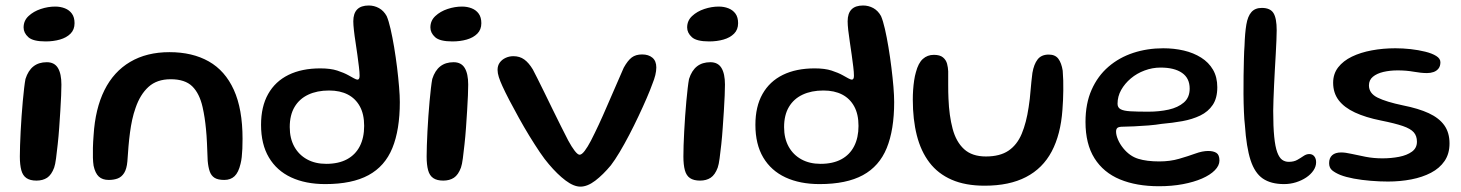

<svg xmlns="http://www.w3.org/2000/svg" viewBox="-20 -660 5450 716"><path d="M116 13.5Q92.5 13.5 78.8 4.2Q65 -5 59.5 -25.2Q54 -45.5 54 -76.5Q54 -93.5 54.8 -117.5Q55.5 -141.5 57 -169.8Q58.5 -198 60.5 -227Q62.5 -256 65 -282.8Q67.5 -309.5 70 -331Q72.5 -352.5 75 -365.5Q85 -397 104.8 -412.5Q124.5 -428 154.5 -428Q183 -428 196 -406.5Q209 -385 209 -344.5Q209 -329.5 208 -304Q207 -278.5 205 -247.5Q203 -216.5 200.8 -184Q198.5 -151.5 195.2 -121.8Q192 -92 189 -69.2Q186 -46.5 182 -35Q172 -8 155.8 2.8Q139.5 13.5 116 13.5ZM150 -505.5Q103 -505.5 85.5 -521.5Q68 -537.5 68 -557.5Q68 -583 86.5 -600.2Q105 -617.5 132 -626.5Q159 -635.5 186 -635.5Q205.5 -635.5 222 -629Q238.5 -622.5 248.2 -609Q258 -595.5 258 -573.5Q258 -549.5 243 -534.5Q228 -519.5 203.5 -512.5Q179 -505.5 150 -505.5Z M385.5 11Q362 11 348.5 -1.5Q335 -14 329 -42Q327 -55 326.5 -71.5Q326 -88 326.5 -109Q327 -130 329 -155Q335 -254.5 369.5 -323.8Q404 -393 465.5 -429.2Q527 -465.5 612 -465.5Q697.5 -465.5 758.5 -431Q819.5 -396.5 852 -325Q884.5 -253.5 884.5 -142.5Q884.5 -122.5 883.8 -105.5Q883 -88.5 881.5 -74.5Q880 -60.5 877 -49Q869.5 -17 854.8 -3Q840 11 816.5 11Q792.5 11 780 3Q767.5 -5 762 -21Q756.5 -37 754.5 -60.5Q753 -98 751.8 -126.8Q750.5 -155.5 748.2 -178.2Q746 -201 743 -220.8Q740 -240.5 735.5 -260.5Q724 -311.5 697 -338Q670 -364.5 616.5 -364.5Q565 -364.5 533.8 -336Q502.5 -307.5 485.5 -257.5Q478 -236.5 473 -213.5Q468 -190.5 464.8 -166Q461.5 -141.5 459.2 -114.5Q457 -87.5 455 -58Q452.5 -30 443 -15Q433.5 0 419 5.5Q404.5 11 385.5 11Z M1193 26.5Q1119.5 26.5 1065.8 1.5Q1012 -23.5 982.8 -72.8Q953.5 -122 953.5 -194.5Q953.5 -262.5 980 -309.5Q1006.5 -356.5 1056 -380.8Q1105.5 -405 1174.5 -405Q1212.5 -405 1237.8 -396.8Q1263 -388.5 1279 -379.5Q1290.5 -373 1299.8 -368Q1309 -363 1313 -363Q1321 -363 1321 -377.5Q1321 -390.5 1318.5 -410.8Q1316 -431 1312.8 -455Q1309.5 -479 1305.8 -503Q1302 -527 1299.8 -547.5Q1297.5 -568 1297.5 -580.5Q1297.5 -639.5 1355 -639.5Q1375.5 -639.5 1393.2 -629.8Q1411 -620 1422 -600Q1429.5 -582.5 1436.5 -552Q1443.5 -521.5 1449.8 -484Q1456 -446.5 1460.8 -408Q1465.5 -369.5 1468.2 -336Q1471 -302.5 1471 -279.5Q1471 -176 1443.2 -108Q1415.5 -40 1354.2 -6.8Q1293 26.5 1193 26.5ZM1196.5 -49Q1242.5 -49 1274 -66Q1305.5 -83 1321.8 -114.8Q1338 -146.5 1338 -190.5Q1338 -234 1322 -263.2Q1306 -292.5 1277 -307.5Q1248 -322.5 1207 -322.5Q1162.5 -322.5 1129.5 -307Q1096.5 -291.5 1078.5 -261.2Q1060.5 -231 1060.5 -186Q1060.5 -144 1077.5 -113.2Q1094.5 -82.5 1125 -65.8Q1155.5 -49 1196.5 -49Z M1633 13.5Q1609.5 13.5 1595.8 4.2Q1582 -5 1576.5 -25.2Q1571 -45.5 1571 -76.5Q1571 -93.5 1571.8 -117.5Q1572.5 -141.5 1574 -169.8Q1575.5 -198 1577.5 -227Q1579.5 -256 1582 -282.8Q1584.5 -309.5 1587 -331Q1589.5 -352.5 1592 -365.5Q1602 -397 1621.8 -412.5Q1641.5 -428 1671.5 -428Q1700 -428 1713 -406.5Q1726 -385 1726 -344.5Q1726 -329.5 1725 -304Q1724 -278.5 1722 -247.5Q1720 -216.5 1717.8 -184Q1715.5 -151.5 1712.2 -121.8Q1709 -92 1706 -69.2Q1703 -46.5 1699 -35Q1689 -8 1672.8 2.8Q1656.5 13.5 1633 13.5ZM1667 -505.5Q1620 -505.5 1602.5 -521.5Q1585 -537.5 1585 -557.5Q1585 -583 1603.5 -600.2Q1622 -617.5 1649 -626.5Q1676 -635.5 1703 -635.5Q1722.5 -635.5 1739 -629Q1755.5 -622.5 1765.2 -609Q1775 -595.5 1775 -573.5Q1775 -549.5 1760 -534.5Q1745 -519.5 1720.5 -512.5Q1696 -505.5 1667 -505.5Z M2144.5 36Q2119.5 36 2089 13Q2058.5 -10 2026.5 -48Q2012 -64.5 1993.2 -92.2Q1974.5 -120 1954.2 -153Q1934 -186 1914.8 -220.8Q1895.5 -255.5 1879.5 -286.2Q1863.5 -317 1853.5 -339Q1845 -357.5 1840.2 -372.5Q1835.5 -387.5 1835.5 -399.5Q1835.5 -415.5 1843.8 -426.8Q1852 -438 1865.5 -444.2Q1879 -450.5 1894.5 -450.5Q1918 -450.5 1935 -438.2Q1952 -426 1967 -401Q1972.5 -391 1983.8 -368.2Q1995 -345.5 2009.8 -315.8Q2024.5 -286 2040.2 -253.5Q2056 -221 2071.5 -190.2Q2087 -159.5 2099 -136Q2112 -112 2123.2 -97.5Q2134.5 -83 2141.5 -83Q2149.5 -83 2160.5 -97.5Q2171.5 -112 2183.5 -135Q2213 -192.5 2243.2 -263.2Q2273.5 -334 2306 -407.5Q2321 -434.5 2336 -445.8Q2351 -457 2374.5 -457Q2398.5 -457 2413 -444.8Q2427.5 -432.5 2427.5 -408.5Q2427.5 -395.5 2423.8 -380Q2420 -364.5 2413 -347.5Q2405 -325 2391.5 -293.8Q2378 -262.5 2361.2 -227Q2344.5 -191.5 2326.5 -157Q2308.5 -122.5 2290.8 -92.8Q2273 -63 2258 -43.5Q2229 -8.5 2199.8 13.8Q2170.5 36 2144.5 36Z M2590.5 13.5Q2567 13.5 2553.2 4.2Q2539.5 -5 2534 -25.2Q2528.5 -45.5 2528.5 -76.5Q2528.5 -93.5 2529.2 -117.5Q2530 -141.5 2531.5 -169.8Q2533 -198 2535 -227Q2537 -256 2539.5 -282.8Q2542 -309.5 2544.5 -331Q2547 -352.5 2549.5 -365.5Q2559.5 -397 2579.2 -412.5Q2599 -428 2629 -428Q2657.5 -428 2670.5 -406.5Q2683.5 -385 2683.5 -344.5Q2683.5 -329.5 2682.5 -304Q2681.5 -278.5 2679.5 -247.5Q2677.5 -216.5 2675.2 -184Q2673 -151.5 2669.8 -121.8Q2666.5 -92 2663.5 -69.2Q2660.5 -46.5 2656.5 -35Q2646.5 -8 2630.2 2.8Q2614 13.5 2590.5 13.5ZM2624.5 -505.5Q2577.5 -505.5 2560 -521.5Q2542.5 -537.5 2542.5 -557.5Q2542.5 -583 2561 -600.2Q2579.5 -617.5 2606.5 -626.5Q2633.5 -635.5 2660.5 -635.5Q2680 -635.5 2696.5 -629Q2713 -622.5 2722.8 -609Q2732.5 -595.5 2732.5 -573.5Q2732.5 -549.5 2717.5 -534.5Q2702.5 -519.5 2678 -512.5Q2653.5 -505.5 2624.5 -505.5Z M3036.5 26.5Q2963 26.5 2909.2 1.5Q2855.5 -23.5 2826.2 -72.8Q2797 -122 2797 -194.5Q2797 -262.5 2823.5 -309.5Q2850 -356.5 2899.5 -380.8Q2949 -405 3018 -405Q3056 -405 3081.2 -396.8Q3106.5 -388.5 3122.5 -379.5Q3134 -373 3143.2 -368Q3152.5 -363 3156.5 -363Q3164.5 -363 3164.5 -377.5Q3164.5 -390.5 3162 -410.8Q3159.5 -431 3156.2 -455Q3153 -479 3149.2 -503Q3145.5 -527 3143.2 -547.5Q3141 -568 3141 -580.5Q3141 -639.5 3198.5 -639.5Q3219 -639.5 3236.8 -629.8Q3254.5 -620 3265.5 -600Q3273 -582.5 3280 -552Q3287 -521.5 3293.2 -484Q3299.5 -446.5 3304.2 -408Q3309 -369.5 3311.8 -336Q3314.5 -302.5 3314.5 -279.5Q3314.5 -176 3286.8 -108Q3259 -40 3197.8 -6.8Q3136.5 26.5 3036.5 26.5ZM3040 -49Q3086 -49 3117.5 -66Q3149 -83 3165.2 -114.8Q3181.5 -146.5 3181.5 -190.5Q3181.5 -234 3165.5 -263.2Q3149.5 -292.5 3120.5 -307.5Q3091.5 -322.5 3050.5 -322.5Q3006 -322.5 2973 -307Q2940 -291.5 2922 -261.2Q2904 -231 2904 -186Q2904 -144 2921 -113.2Q2938 -82.5 2968.5 -65.8Q2999 -49 3040 -49Z M3652 32.5Q3580 32.5 3529 10.2Q3478 -12 3446 -54Q3414 -96 3399 -155.2Q3384 -214.5 3384 -288.5Q3384 -306.5 3385.2 -324.8Q3386.5 -343 3389 -360Q3391.5 -377 3395.5 -390.5Q3404.5 -425 3421.5 -440.2Q3438.5 -455.5 3462.5 -455.5Q3485 -455.5 3496.5 -446Q3508 -436.5 3511.8 -422.2Q3515.5 -408 3516 -394Q3516 -384 3516 -371Q3516 -358 3516 -344Q3516 -330 3516.2 -316.8Q3516.5 -303.5 3517 -292.5Q3519.5 -228.5 3532.5 -179.8Q3545.5 -131 3575.2 -103.8Q3605 -76.5 3656.5 -76.5Q3709 -76.5 3741 -98.2Q3773 -120 3790.2 -161.2Q3807.5 -202.5 3816 -260.5Q3818.5 -275.5 3820.2 -291.2Q3822 -307 3823.2 -323Q3824.5 -339 3826.2 -355.2Q3828 -371.5 3830 -388Q3835.5 -420.5 3849.5 -438.5Q3863.5 -456.5 3891 -456.5Q3915 -456.5 3926.8 -440.8Q3938.5 -425 3943 -396.5Q3944.5 -378 3945 -359.8Q3945.5 -341.5 3945.2 -323Q3945 -304.5 3944.2 -286.5Q3943.5 -268.5 3942 -250.5Q3935.5 -158.5 3902 -95.2Q3868.5 -32 3806.2 0.2Q3744 32.5 3652 32.5Z M4302 34.5Q4218 34.5 4156.5 9Q4095 -16.5 4061.5 -69.8Q4028 -123 4028 -205.5Q4028 -274 4050.8 -325.2Q4073.5 -376.5 4113.5 -411Q4153.5 -445.5 4206 -462.8Q4258.5 -480 4318 -480Q4358.5 -480 4394.8 -471.5Q4431 -463 4459.2 -445.2Q4487.5 -427.5 4503.5 -400Q4519.5 -372.5 4519.5 -334.5Q4519.5 -294 4502.5 -268.8Q4485.5 -243.5 4456 -229.2Q4426.5 -215 4389.2 -208.2Q4352 -201.5 4311.5 -198Q4291 -194.5 4263 -192.2Q4235 -190 4208.8 -188.8Q4182.5 -187.5 4168 -187.5Q4153 -187.5 4147.5 -183.5Q4142 -179.5 4142 -169Q4142 -156.5 4149 -139.8Q4156 -123 4169 -107Q4193 -77.5 4224.8 -67.8Q4256.5 -58 4303 -58Q4343.5 -58 4377 -67.8Q4410.5 -77.5 4437.2 -87.2Q4464 -97 4485.5 -97Q4505 -97 4516.2 -89.8Q4527.5 -82.5 4527.5 -61.5Q4527.5 -42.5 4510.2 -25Q4493 -7.5 4462.5 5.8Q4432 19 4391 26.8Q4350 34.5 4302 34.5ZM4262.5 -243.5Q4303 -243.5 4338 -251.2Q4373 -259 4394.8 -277.8Q4416.5 -296.5 4416.5 -329.5Q4416.5 -368.5 4388 -388.2Q4359.5 -408 4308 -408Q4277.5 -408 4248.5 -397.2Q4219.5 -386.5 4197 -367.5Q4174.5 -348.5 4161 -324.5Q4147.5 -300.5 4147.5 -273Q4147.5 -259 4158.8 -252.8Q4170 -246.5 4195.2 -245Q4220.5 -243.5 4262.5 -243.5Z M4768.5 26.5Q4719.5 26.5 4689.2 5.8Q4659 -15 4643.5 -63Q4628 -111 4622.5 -192.5Q4620 -213 4618.8 -243.2Q4617.5 -273.5 4617.2 -308.8Q4617 -344 4617.5 -378.2Q4618 -412.5 4618.8 -441.8Q4619.5 -471 4621 -489Q4622.5 -537 4627.8 -568.2Q4633 -599.5 4646.8 -615Q4660.5 -630.5 4685.5 -630.5Q4717 -630.5 4729 -611.2Q4741 -592 4741 -547Q4741 -532.5 4740 -509.5Q4739 -486.5 4737.5 -458.5Q4736 -430.5 4734.2 -400.8Q4732.5 -371 4731.2 -342Q4730 -313 4729 -288.5Q4728 -264 4728 -246.5Q4728 -187 4731.8 -149.8Q4735.5 -112.5 4743 -92.2Q4750.5 -72 4761.2 -64.2Q4772 -56.5 4786 -56.5Q4805 -56.5 4817.8 -63.8Q4830.5 -71 4841 -78.2Q4851.5 -85.5 4862.5 -85.5Q4874.5 -85.5 4881.2 -77Q4888 -68.5 4888 -55Q4888 -39 4878 -24.2Q4868 -9.5 4851.2 1.8Q4834.5 13 4813 19.8Q4791.5 26.5 4768.5 26.5Z M5156 17Q5125 17 5091.5 14.2Q5058 11.5 5028.5 6Q4999 0.5 4978.5 -7.5Q4960 -15 4948.2 -24.5Q4936.5 -34 4936.5 -51.5Q4936.5 -71 4948 -81.2Q4959.5 -91.5 4981.5 -91.5Q4997 -91.5 5020.2 -86.2Q5043.5 -81 5073 -75.2Q5102.5 -69.5 5135.5 -69.5Q5168 -69.5 5197.5 -75.2Q5227 -81 5245.5 -94.5Q5264 -108 5264 -131.5Q5264 -153 5252.2 -166.5Q5240.5 -180 5211.5 -190Q5182.5 -200 5130 -210.5Q5072.5 -222 5032.8 -240.5Q4993 -259 4972.2 -286.2Q4951.5 -313.5 4951.5 -351.5Q4951.5 -384.5 4970.2 -408.8Q4989 -433 5021.5 -448.8Q5054 -464.5 5095.8 -472.2Q5137.5 -480 5183.5 -480Q5211.5 -480 5240.8 -476.8Q5270 -473.5 5295.2 -467.2Q5320.5 -461 5336 -451.2Q5351.5 -441.5 5351.5 -428Q5351.5 -413.5 5344.5 -404.5Q5337.5 -395.5 5326.2 -391.5Q5315 -387.5 5301.5 -387.5Q5280 -387.5 5252.2 -392.5Q5224.5 -397.5 5192 -397.5Q5163.5 -397.5 5139 -391.8Q5114.5 -386 5099.8 -373.8Q5085 -361.5 5085 -341.5Q5085 -312 5117.2 -296Q5149.5 -280 5212 -267Q5270 -255.5 5308.2 -237.8Q5346.5 -220 5366 -192.8Q5385.5 -165.5 5385.5 -125Q5385.5 -86.5 5367 -59.5Q5348.5 -32.5 5316.5 -15.8Q5284.5 1 5243 9Q5201.5 17 5156 17Z"/></svg>

Font: Gluten
Style: Regular
Weight: 400
Designer: Tyler Finck
Foundry: Etcetera Type Company
Version: Version 1.300